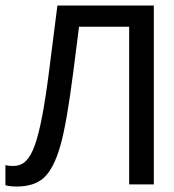

<svg xmlns="http://www.w3.org/2000/svg" viewBox="-21 -679 641 707"><path d="M454.6 -580.6H270L249 -415.5Q224.6 -222.7 200.7 -140.4Q176.8 -58.1 141.1 -25.1Q105.5 7.8 41 7.8Q12.7 7.8 -1 2.9V-71.3Q8.3 -67.9 26.4 -67.9Q56.2 -67.9 74.7 -86.4Q93.3 -105 107.4 -144.8Q121.6 -184.6 134.8 -253.9Q147.9 -323.2 160.6 -424.3L190.4 -658.7H545.4V0H454.6Z"/></svg>

Font: Courier New
Style: Regular
Weight: 400
Designer: Steve Matteson
Foundry: Ascender Corporation
Version: Version 2.00.3